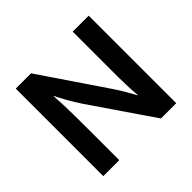

<svg xmlns="http://www.w3.org/2000/svg" viewBox="-153 -803 977 977"><g transform="rotate(-45 335.5 -315.0)"><path d="M73 -630H183L423 -276Q443 -246 460 -216.5Q477 -187 487 -168H489Q483 -237 483 -306.5Q483 -376 483 -445V-630H598V0H488L259 -335Q236 -369 215.5 -406Q195 -443 184 -466H182Q187 -392 187.5 -322.5Q188 -253 188 -181V0H73Z"/></g></svg>

Font: Mukta Mahee SemiBold
Style: Regular
Weight: 600
Designer: Shuchita Grover, Noopur Datye, Girish Dalvi, Yashodeep Gholap
Foundry: Ek Type
Version: Version 2.538;PS 1.000;hotconv 16.6.51;makeotf.lib2.5.65220;